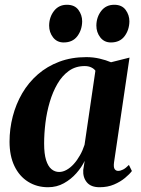

<svg xmlns="http://www.w3.org/2000/svg" viewBox="-20 -774 590 805"><path d="M458 -92.5Q455.5 -72.5 460.8 -65Q466 -57.5 475.5 -57.5Q485 -57.5 496.2 -63.2Q507.5 -69 520.5 -82.5L533 -57Q523.5 -44 504.2 -28Q485 -12 458.2 -0.5Q431.5 11 397.5 11Q361 11 344 -9.8Q327 -30.5 329 -61.5L335 -99.5Q322.5 -73 300.2 -47.8Q278 -22.5 248 -5.8Q218 11 181.5 11Q134.5 11 97.8 -12Q61 -35 40.5 -77.8Q20 -120.5 20 -180Q20 -234 33.5 -286Q47 -338 73.2 -383Q99.5 -428 138.5 -462Q177.5 -496 228.5 -515.2Q279.5 -534.5 342 -534.5Q371 -534.5 397.8 -528.2Q424.5 -522 445.5 -513L523 -532.5ZM380 -477.5Q374.5 -485.5 363 -491.2Q351.5 -497 335 -497Q297 -497 268.8 -476.8Q240.5 -456.5 220.8 -422.5Q201 -388.5 188.5 -346Q176 -303.5 170.5 -258.8Q165 -214 165 -172.5Q165 -129 173.2 -102.8Q181.5 -76.5 195.8 -64.8Q210 -53 228 -53Q243.5 -53 259.2 -61.8Q275 -70.5 289.2 -86.2Q303.5 -102 315.2 -122.8Q327 -143.5 334.5 -167ZM247 -596Q219 -596 202.5 -617.2Q186 -638.5 186 -667Q186.5 -702.5 206.5 -728.2Q226.5 -754 260.5 -754Q293 -754 308.8 -732.5Q324.5 -711 324.5 -684.5Q324 -648.5 304.2 -622.2Q284.5 -596 247 -596ZM445 -596Q417 -596 400.5 -617.2Q384 -638.5 384 -667Q384.5 -702.5 404.5 -728.2Q424.5 -754 459 -754Q491 -754 506.8 -732.5Q522.5 -711 522.5 -684.5Q522 -648.5 502.2 -622.2Q482.5 -596 445 -596Z"/></svg>

Font: Merriweather 96pt
Style: Bold Italic
Weight: 700
Italic angle: -7.8°
Version: Version 2.101